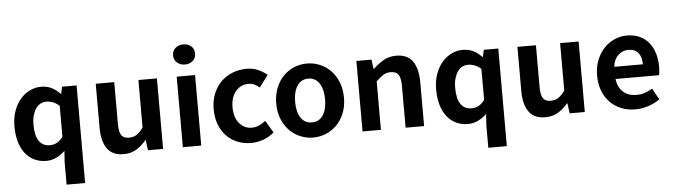

<svg xmlns="http://www.w3.org/2000/svg" viewBox="-56 -1057 5324 1519"><g transform="rotate(-5 2605.5 -297.5)"><path d="M418 37 424 -53Q395 -24 356.5 -5Q318 14 276 14Q224 14 181.5 -6Q139 -26 109 -64Q79 -102 63 -156Q47 -210 47 -279Q47 -348 66.5 -402.5Q86 -457 119 -495Q152 -533 194.5 -553.5Q237 -574 282 -574Q329 -574 364.5 -557Q400 -540 434 -505H438L450 -560H565V215H418ZM314 -107Q343 -107 368.5 -120Q394 -133 418 -165V-411Q392 -434 366 -443.5Q340 -453 314 -453Q290 -453 269 -442Q248 -431 232.5 -409Q217 -387 207.5 -355Q198 -323 198 -281Q198 -193 228 -150Q258 -107 314 -107Z M889 14Q799 14 758 -45.5Q717 -105 717 -210V-560H864V-229Q864 -163 882.5 -137.5Q901 -112 942 -112Q977 -112 1002 -128Q1027 -144 1056 -182V-560H1203V0H1083L1072 -80H1068Q1032 -37 989.5 -11.5Q947 14 889 14Z M1360 -560H1506V0H1360ZM1434 -650Q1396 -650 1371 -672.5Q1346 -695 1346 -730Q1346 -766 1371 -788Q1396 -810 1434 -810Q1472 -810 1496.5 -788Q1521 -766 1521 -730Q1521 -695 1496.5 -672.5Q1472 -650 1434 -650Z M1902 14Q1844 14 1794 -6Q1744 -26 1707.5 -63.5Q1671 -101 1650 -155.5Q1629 -210 1629 -279Q1629 -349 1652.5 -404Q1676 -459 1715 -496.5Q1754 -534 1806 -554Q1858 -574 1915 -574Q1967 -574 2007 -556Q2047 -538 2078 -512L2008 -417Q1987 -435 1966.5 -444.5Q1946 -454 1922 -454Q1858 -454 1818.5 -406.5Q1779 -359 1779 -279Q1779 -200 1818 -153Q1857 -106 1918 -106Q1948 -106 1976 -118.5Q2004 -131 2027 -151L2085 -54Q2045 -19 1997 -2.5Q1949 14 1902 14Z M2395 14Q2342 14 2293.5 -6Q2245 -26 2208 -63.5Q2171 -101 2148.5 -155.5Q2126 -210 2126 -279Q2126 -349 2148.5 -404Q2171 -459 2208 -496.5Q2245 -534 2293.5 -554Q2342 -574 2395 -574Q2447 -574 2496 -554Q2545 -534 2582 -496.5Q2619 -459 2641.5 -404Q2664 -349 2664 -279Q2664 -210 2641.5 -155.5Q2619 -101 2582 -63.5Q2545 -26 2496 -6Q2447 14 2395 14ZM2395 -106Q2452 -106 2483 -153Q2514 -200 2514 -279Q2514 -359 2483 -406.5Q2452 -454 2395 -454Q2338 -454 2307 -406.5Q2276 -359 2276 -279Q2276 -200 2307 -153Q2338 -106 2395 -106Z M2787 -560H2907L2917 -486H2921Q2958 -522 3002 -548Q3046 -574 3103 -574Q3194 -574 3235 -514.5Q3276 -455 3276 -349V0H3129V-331Q3129 -396 3110.5 -422Q3092 -448 3050 -448Q3015 -448 2990 -432Q2965 -416 2933 -385V0H2787Z M3767 37 3773 -53Q3744 -24 3705.5 -5Q3667 14 3625 14Q3573 14 3530.5 -6Q3488 -26 3458 -64Q3428 -102 3412 -156Q3396 -210 3396 -279Q3396 -348 3415.5 -402.5Q3435 -457 3468 -495Q3501 -533 3543.5 -553.5Q3586 -574 3631 -574Q3678 -574 3713.5 -557Q3749 -540 3783 -505H3787L3799 -560H3914V215H3767ZM3663 -107Q3692 -107 3717.5 -120Q3743 -133 3767 -165V-411Q3741 -434 3715 -443.5Q3689 -453 3663 -453Q3639 -453 3618 -442Q3597 -431 3581.5 -409Q3566 -387 3556.5 -355Q3547 -323 3547 -281Q3547 -193 3577 -150Q3607 -107 3663 -107Z M4238 14Q4148 14 4107 -45.5Q4066 -105 4066 -210V-560H4213V-229Q4213 -163 4231.5 -137.5Q4250 -112 4291 -112Q4326 -112 4351 -128Q4376 -144 4405 -182V-560H4552V0H4432L4421 -80H4417Q4381 -37 4338.5 -11.5Q4296 14 4238 14Z M4952 14Q4893 14 4842.5 -6Q4792 -26 4754.5 -63.5Q4717 -101 4695.5 -155.5Q4674 -210 4674 -279Q4674 -347 4696 -401.5Q4718 -456 4754.5 -494.5Q4791 -533 4838 -553.5Q4885 -574 4935 -574Q4993 -574 5036.5 -554Q5080 -534 5109.5 -498Q5139 -462 5154 -413Q5169 -364 5169 -306Q5169 -286 5167 -267.5Q5165 -249 5162 -239H4817Q4826 -170 4867.5 -134.5Q4909 -99 4972 -99Q5007 -99 5037.5 -109Q5068 -119 5098 -138L5148 -48Q5106 -19 5055.5 -2.5Q5005 14 4952 14ZM5043 -336Q5043 -393 5017 -426.5Q4991 -460 4937 -460Q4893 -460 4858 -428.5Q4823 -397 4815 -336Z"/></g></svg>

Font: SpoqaHanSansJP-Bold
Style: Regular
Weight: 700
Designer: [Source Han Sans]
Ryoko NISHIZUKA  (kana & ideographs); Paul D. Hunt (Latin, Greek & Cyrillic); Wenlong ZHANG  (bopomofo
Foundry: Spoqa (http://bi.spoqa.com)
Version: Version 1.002.20150607